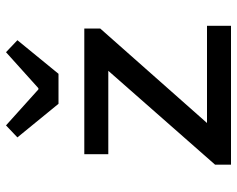

<svg xmlns="http://www.w3.org/2000/svg" viewBox="-95 -695 790 640"><g transform="rotate(-90 300.0 -375.0)"><path d="M71 0V-53L384 -409H106V-489H525V-436L210 -80H534V0ZM274 -575 162 -712 202 -750 322 -642H326L446 -750L486 -712L374 -575Z"/></g></svg>

Font: Source Code Pro ExtraLight Medium
Style: Regular
Weight: 500
Monospace: yes
Version: Version 1.018;hotconv 1.0.116;makeotfexe 2.5.65601